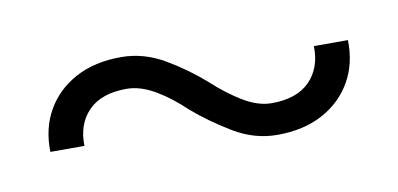

<svg xmlns="http://www.w3.org/2000/svg" viewBox="-34 -561 667 322"><g transform="rotate(-10 300.0 -400.0)"><path d="M418 -313Q379 -313 343.5 -334.5Q308 -356 280 -380Q255 -404 230 -418.5Q205 -433 182 -433Q139 -433 117 -410.5Q95 -388 96 -351H38Q37 -391 54.5 -421.5Q72 -452 104.5 -469.5Q137 -487 182 -487Q221 -487 256.5 -466Q292 -445 320 -420Q345 -397 370 -382Q395 -367 418 -367Q461 -367 483 -389.5Q505 -412 504 -449H562Q563 -409 545.5 -378.5Q528 -348 495.5 -330.5Q463 -313 418 -313Z"/></g></svg>

Font: Victor Mono Thin ExtraLight
Style: Regular
Weight: 250
Monospace: yes
Version: Version 1.561;gftools[0.9.30]